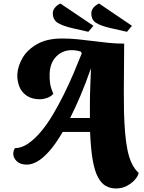

<svg xmlns="http://www.w3.org/2000/svg" viewBox="-20 -907 816 1087"><path d="M637 160Q605 160 579.5 146Q554 132 535 97Q516 62 505 0Q494 -62 490 -160H335Q294 -90 257.5 -49.5Q221 -9 190 8Q159 25 132 25Q94 25 74 5Q54 -15 55 -40Q56 -48 58 -54.5Q60 -61 64 -68Q103 -69 140 -94.5Q177 -120 212.5 -162.5Q248 -205 280 -259Q312 -313 341.5 -372.5Q371 -432 396.5 -492Q422 -552 443 -605L438 -614Q425 -619 412 -621Q399 -623 386 -623Q335 -623 299.5 -588Q264 -553 261 -491Q260 -462 263.5 -436Q267 -410 282 -376Q267 -359 245 -352Q223 -345 207 -345Q161 -345 131.5 -365Q102 -385 89.5 -417Q77 -449 78 -486Q81 -534 108.5 -580.5Q136 -627 191.5 -658Q247 -689 331 -689Q377 -689 421 -684.5Q465 -680 508 -674.5Q551 -669 594.5 -664.5Q638 -660 683 -660Q683 -586 682 -518Q681 -450 681 -388Q681 -326 682 -271Q684 -208 688.5 -154Q693 -100 702 -56.5Q711 -13 726.5 19Q742 51 765 72Q762 89 744.5 109.5Q727 130 699 145Q671 160 637 160ZM377 -239H489Q489 -278 489 -321.5Q489 -365 491 -414.5Q493 -464 495 -518H494Q464 -432 434.5 -363Q405 -294 377 -239ZM699 -727 610 -747Q552 -760 524.5 -777Q497 -794 497 -832Q497 -849 509 -863.5Q521 -878 541 -887L727 -761ZM480 -727 392 -747Q335 -760 307 -777.5Q279 -795 279 -833Q279 -849 291 -863.5Q303 -878 322 -887L509 -761Z"/></svg>

Font: Sansita Swashed Light ExtraBold
Style: Regular
Weight: 800
Version: Version 1.003